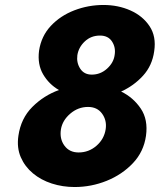

<svg xmlns="http://www.w3.org/2000/svg" viewBox="-20 -736 649 772"><path d="M137 -532Q130 -477 153.5 -437Q177 -397 217 -374Q156 -352 110 -306Q64 -260 54 -190Q47 -142 63.5 -104Q80 -66 112.5 -39Q145 -12 188.5 2Q232 16 280 16Q347 16 409 -9Q471 -34 514.5 -80Q558 -126 567 -190Q576 -255 546 -299.5Q516 -344 467 -368Q518 -391 555 -431.5Q592 -472 600 -530Q609 -589 581.5 -630.5Q554 -672 504.5 -694Q455 -716 396 -716Q335 -716 279 -694.5Q223 -673 184.5 -632Q146 -591 137 -532ZM291 -514Q296 -546 321 -569.5Q346 -593 382 -593Q415 -593 430.5 -569Q446 -545 441 -515Q437 -484 410.5 -460Q384 -436 349 -436Q318 -436 302.5 -460Q287 -484 291 -514ZM225 -216Q231 -252 262.5 -279Q294 -306 334 -306Q371 -306 390.5 -279Q410 -252 405 -217Q399 -177 368 -150Q337 -123 296 -123Q259 -123 239 -150.5Q219 -178 225 -216Z"/></svg>

Font: Jost* 700 Bold Italic
Style: Bold Italic
Weight: 700
Italic angle: -10°
Version: Version 3.200; ttfautohint (v0.97) -l 8 -r 50 -G 200 -x 14 -